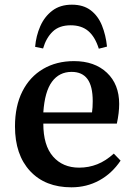

<svg xmlns="http://www.w3.org/2000/svg" viewBox="-20 -786 570 820"><path d="M285 14Q173 14 108.5 -55.5Q44 -125 44 -246Q44 -333 75.5 -395.5Q107 -458 164 -491.5Q221 -525 296 -525Q384 -525 436.5 -475.5Q489 -426 489 -342Q489 -304 479 -258H165Q165 -165 206.5 -117.5Q248 -70 318 -70Q359 -70 395.5 -84.5Q432 -99 466 -130L495 -100Q458 -45 404 -15.5Q350 14 285 14ZM165 -306H373Q376 -327 376 -354Q376 -418 353.5 -448.5Q331 -479 286 -479Q233 -479 202 -437Q171 -395 165 -306ZM287 -766Q336 -766 367.5 -742Q399 -718 415.5 -677Q432 -636 437 -587L402 -578Q386 -629 357 -653.5Q328 -678 282 -678Q233 -678 205 -651Q177 -624 164 -579L130 -586Q134 -633 152 -674Q170 -715 203.5 -740.5Q237 -766 287 -766Z"/></svg>

Font: Literata 36pt Medium
Style: Regular
Weight: 500
Designer: Latin by Veronika Burian and Jose Scaglione. Greek by Irene Vlachou. Cyrillic by Vera Evstafieva.
Foundry: TypeTogether
Version: Version 3.002